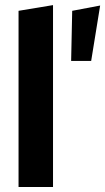

<svg xmlns="http://www.w3.org/2000/svg" viewBox="-20 -743 418 763"><path d="M53.7 0V-700L190.7 -722.7V0ZM262.7 -500.8 266.9 -700 378 -721 342.3 -500.8Z"/></svg>

Font: Red Hat Display VF
Style: Regular
Weight: 300
Designer: Pentagram, MCKL
Foundry: Pentagram, MCKL
Version: Version 1.023